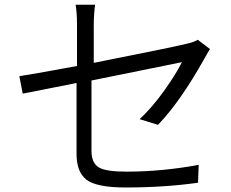

<svg xmlns="http://www.w3.org/2000/svg" viewBox="-20 -787 999 829"><path d="M662.1 -248C726.6 -314.5 793.9 -411.1 864.3 -537.1C876 -558.6 883.8 -571.3 886.7 -575.2L834 -615.2C820.3 -607.4 803.7 -601.6 784.2 -597.7C740.2 -586.9 607.4 -559.6 384.8 -515.6V-678.7C384.8 -708 386.7 -737.3 390.6 -766.6H306.6C310.5 -743.2 312.5 -713.9 312.5 -678.7V-502C173.8 -476.6 90.8 -461.9 63.5 -458L78.1 -382.8C90.8 -384.8 124 -391.6 177.7 -402.3C231.4 -413.1 275.4 -421.9 310.5 -428.7V-122.1C310.5 -71.3 324.2 -34.2 352.5 -11.7C380.9 10.7 437.5 22.5 521.5 22.5C633.8 22.5 738.3 15.6 835 2L837.9 -75.2C732.4 -55.7 628.9 -45.9 526.4 -45.9C466.8 -45.9 426.8 -51.8 406.2 -64.5C385.7 -77.1 375 -100.6 375 -135.7V-439.5C537.1 -472.7 667 -499 765.6 -518.6C748 -483.4 721.7 -441.4 687.5 -393.6C653.3 -345.7 618.2 -305.7 583 -272.5Z"/></svg>

Font: Gen Shin Gothic P Normal
Style: Regular
Weight: 300
Designer: [Source Han Sans]
Ryoko NISHIZUKA  (kana & ideographs); Paul D. Hunt (Latin, Greek & Cyrillic); Wenlong ZHANG  (bopomofo
Version: Version 1.002.20150607